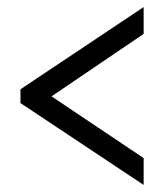

<svg xmlns="http://www.w3.org/2000/svg" viewBox="-20 -630 465 544"><path d="M387 -106 38 -338V-377L387 -610V-534L126 -357L387 -182Z"/></svg>

Font: Noto Serif ExtraCondensed
Style: Bold
Weight: 700
Width: 2
Designer: Monotype Design Team
Foundry: Monotype Imaging Inc.
Version: Version 2.014; ttfautohint (v1.8.4.7-5d5b)